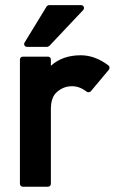

<svg xmlns="http://www.w3.org/2000/svg" viewBox="-20 -727 447 748"><path d="M69.3 0.5Q64.5 0.5 61 -2.9Q57.6 -6.3 57.6 -11.2V-494.6Q57.6 -500 61 -503.2Q64.5 -506.3 69.3 -506.3H166.5Q171.9 -506.3 175 -503.2Q178.2 -500 178.2 -494.6V-470.7Q223.6 -511.7 294.4 -511.7Q350.1 -511.7 402.3 -472.2Q406.2 -469.2 406.7 -464.4Q407.2 -459.5 404.3 -455.6L334 -371.6Q331.1 -368.2 326.4 -367.7Q321.8 -367.2 317.9 -369.6Q290.5 -391.1 260.7 -391.1Q228 -391.1 203.1 -369.6Q178.2 -349.6 178.2 -301.8V-11.2Q178.2 -6.3 175 -2.9Q171.9 0.5 166.5 0.5ZM85.9 -544.4Q78.6 -544.4 75.4 -550Q72.3 -555.7 76.2 -562L161.6 -701.7Q162.6 -703.6 165.8 -705.3Q168.9 -707 171.4 -707H295.4Q303.7 -707 306.4 -700.2Q309.1 -693.4 303.7 -687.5L172.4 -548.3Q171.4 -547.4 168.2 -545.9Q165 -544.4 164.1 -544.4Z"/></svg>

Font: Alte DIN 1451 Mittelschrift
Style: Bold
Weight: 700
Designer: Peter Wiegel
Foundry: Peter Wiegel
Version: Version 1.003